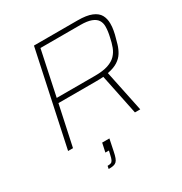

<svg xmlns="http://www.w3.org/2000/svg" viewBox="-207 -839 1155 1219"><g transform="rotate(-30 371.0 -230.0)"><path d="M70 0 217 -688H536Q602 -688 639.5 -672.5Q677 -657 692 -630Q707 -603 707 -567Q707 -555 706 -542.5Q705 -530 702.5 -517.5Q700 -505 697 -491Q689 -459 680 -429Q671 -399 655.5 -373.5Q640 -348 611.5 -329.5Q583 -311 536 -302L599 0H560L499 -296Q486 -295 471 -294.5Q456 -294 440 -294H169L106 0ZM176 -328H457Q516 -328 553 -340.5Q590 -353 611 -375Q632 -397 643 -426.5Q654 -456 661 -491Q666 -512 668.5 -531Q671 -550 671 -567Q671 -593 658.5 -612.5Q646 -632 616.5 -643Q587 -654 537 -654H245ZM236 228 240 207Q256 207 265 203.5Q274 200 279.5 188.5Q285 177 290 153L296 127H270L284 62H337L319 149Q314 174 308 190Q302 206 293.5 214Q285 222 271.5 225Q258 228 236 228Z"/></g></svg>

Font: Saira SemiExpanded Thin
Style: Italic
Weight: 250
Width: 6
Italic angle: -12°
Designer: Hector Gatti with collaboration of the Omnibus-Type team
Foundry: Omnibus-Type
Version: Version 1.101